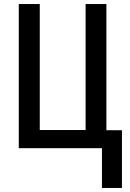

<svg xmlns="http://www.w3.org/2000/svg" viewBox="-20 -734 645 951"><path d="M584 -89V197H485V0H73V-714H177V-90H404V-714H507V-89Z"/></svg>

Font: Avrile Sans Condensed Medium
Style: Regular
Weight: 500
Width: 3
Designer: Monotype Design Team
Foundry: Monotype Imaging Inc.
Version: Version 2.001;September 10, 2019;FontCreator 11.5.0.2425 64-